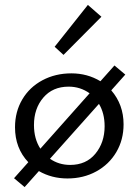

<svg xmlns="http://www.w3.org/2000/svg" viewBox="-20 -719 563 780"><path d="M432 -352Q482 -294 482 -214Q482 -151 452.5 -101Q423 -51 371 -22.5Q319 6 254 6Q190 6 138 -24L80 41L37 5L95 -60Q41 -117 41 -202Q41 -265 70.5 -315Q100 -365 152.5 -393Q205 -421 270 -421Q335 -421 388 -389L445 -453L489 -416ZM144 -115 344 -340Q306 -367 259 -367Q194 -367 156 -322.5Q118 -278 118 -211Q118 -155 144 -115ZM382 -297 183 -74Q219 -49 265 -49Q330 -49 367.5 -94.5Q405 -140 405 -206Q405 -259 382 -297ZM202 -529 337 -699 392 -651 238 -496Z"/></svg>

Font: Ysabeau Medium
Style: Regular
Weight: 500
Designer: Christian Thalmann (Catharsis Fonts)
Version: Version 0.003